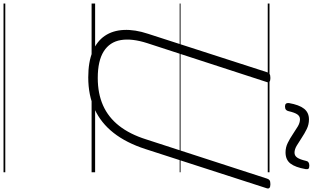

<svg xmlns="http://www.w3.org/2000/svg" viewBox="-363 -913 1776 1090"><g transform="rotate(90 525.0 -368.0)"><path d="M419 19Q332 19 273 -5.5Q214 -30 183.5 -75Q153 -120 150 -183Q147 -246 172 -321L390 -996Q393 -1006 400 -1010.5Q407 -1015 423 -1015Q437 -1015 443.5 -1010.5Q450 -1006 446 -995L225 -316Q197 -229 207.5 -166Q218 -103 271.5 -69Q325 -35 423 -35Q511 -35 578.5 -65Q646 -95 694 -156Q742 -217 771 -309L994 -996Q997 -1006 1003.5 -1010.5Q1010 -1015 1026 -1015Q1055 -1015 1049 -995L826 -305Q791 -197 734.5 -125Q678 -53 599.5 -17Q521 19 419 19ZM584 -1098Q563 -1098 565 -1120Q575 -1178 597 -1206Q619 -1234 658 -1234Q687 -1234 712.5 -1221.5Q738 -1209 762 -1193Q786 -1177 807 -1164.5Q828 -1152 847 -1152Q864 -1152 874.5 -1167Q885 -1182 893 -1216Q896 -1236 920 -1236Q933 -1236 937.5 -1231.5Q942 -1227 940 -1215Q930 -1157 908.5 -1129Q887 -1101 845 -1101Q817 -1101 791.5 -1113.5Q766 -1126 742.5 -1142Q719 -1158 698 -1170.5Q677 -1183 657 -1183Q640 -1183 629.5 -1168Q619 -1153 611 -1118Q609 -1108 602.5 -1103Q596 -1098 584 -1098ZM0 490H958V500H0ZM0 -20H958V0H0ZM0 -505H958V-500H0ZM0 -1010H958V-1000H0Z"/></g></svg>

Font: Playwrite US Trad Guides
Style: Regular
Weight: 400
Designer: Veronika Burian, José Scaglione
Foundry: TypeTogether
Version: Version 1.003